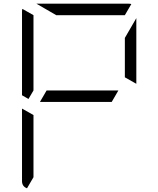

<svg xmlns="http://www.w3.org/2000/svg" viewBox="-20 -1020 856 1038"><path d="M584 -469H408H196L232 -531H408H620ZM161 -531 134 -485 99 -505V-959Q99 -968 101 -972L161 -938V-735ZM126 -2Q99 -12 99 -41V-433L161 -398V-265V-62ZM284 -938 177 -1000H408H676Q686 -1000 690 -998L655 -938H408ZM655 -815 717 -922V-567L655 -602V-735Z"/></svg>

Font: DSEG7 Modern Mini
Style: Light
Weight: 300
Designer: Keshikan(Twitter:@keshinomi_88pro)
Version: Version 0.46